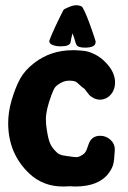

<svg xmlns="http://www.w3.org/2000/svg" viewBox="-20 -715 482 721"><path d="M252 -589.8Q246.1 -564.5 245.1 -556.6Q242.2 -541 208 -541Q191.4 -541 178.2 -545.9Q165 -550.8 165 -560.5Q165 -561.5 166 -564.5Q180.7 -603.5 217.8 -676.8Q219.7 -679.7 223.6 -681.6Q251 -695.3 264.6 -695.3Q286.1 -695.3 291 -685.5Q304.7 -661.1 323.2 -607.4Q333 -580.1 338.9 -560.5Q338.9 -558.6 338.9 -556.6Q338.9 -536.1 298.8 -536.1Q271.5 -536.1 266.6 -547.9Q264.6 -550.8 262.7 -558.6Q260.7 -566.4 257.8 -575.2Q254.9 -584 252 -589.8ZM359.4 -340.8H355.5Q342.8 -340.8 331.5 -346.7Q320.3 -352.5 314.5 -359.4Q308.6 -366.2 303.7 -373Q298.8 -379.9 297.9 -380.9Q288.1 -387.7 280.3 -395Q272.5 -402.3 269 -405.3Q265.6 -408.2 258.8 -410.2Q252 -412.1 239.3 -412.1Q219.7 -412.1 201.2 -399.4Q190.4 -392.6 185.5 -385.3Q180.7 -377.9 172.9 -357.4Q152.3 -301.8 152.3 -267.6Q152.3 -247.1 156.2 -224.6Q161.1 -193.4 168 -176.8Q174.8 -160.2 192.4 -143.6Q194.3 -141.6 196.8 -139.6Q199.2 -137.7 201.2 -136.7Q203.1 -135.7 206.1 -134.8Q209 -133.8 210.9 -132.8Q212.9 -131.8 217.3 -131.3Q221.7 -130.9 223.6 -130.4Q225.6 -129.9 231.4 -128.9Q237.3 -127.9 240.2 -127.9Q257.8 -125 266.6 -125Q275.4 -125 285.2 -130.9Q288.1 -132.8 290 -133.8Q292 -134.8 293.9 -136.7Q295.9 -138.7 297.4 -139.6Q298.8 -140.6 300.3 -143.6Q301.8 -146.5 302.7 -147.5Q303.7 -148.4 305.2 -152.3Q306.6 -156.2 307.1 -157.7Q307.6 -159.2 309.6 -164.6Q311.5 -169.9 312.5 -172.9Q323.2 -205.1 356.4 -205.1Q377.9 -205.1 394.5 -190.4Q411.1 -175.8 411.1 -154.3V-151.4Q409.2 -113.3 405.3 -98.1Q401.4 -83 388.7 -65.4Q351.6 -14.6 261.7 -14.6Q256.8 -14.6 252 -15.1Q247.1 -15.6 244.1 -15.6H241.2Q240.2 -15.6 231.9 -15.1Q223.6 -14.6 216.8 -14.6Q141.6 -14.6 89.8 -63.5Q10.7 -138.7 10.7 -252.9Q10.7 -293.9 23.4 -337.9Q38.1 -387.7 55.7 -419.4Q73.2 -451.2 108.4 -478.5Q170.9 -526.4 252 -526.4H263.7Q288.1 -525.4 302.2 -522.9Q316.4 -520.5 336.4 -510.7Q356.4 -501 375 -482.4Q412.1 -445.3 412.1 -405.3Q412.1 -378.9 397 -360.8Q381.8 -342.8 359.4 -340.8Z"/></svg>

Font: Essays1743
Style: Bold
Weight: 700
Designer: Based on the typeface in a 1743 English translation of the essays of Montaigne.  PostScript/TrueType font designed by Jo
Version: Version 002.100